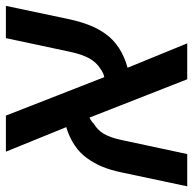

<svg xmlns="http://www.w3.org/2000/svg" viewBox="-38 -650 671 668"><g transform="rotate(90 298.0 -315.5)"><path d="M81.1 -346.2Q100.6 -374 130.9 -393.6Q161.1 -413.1 199.2 -423.3L114.3 -630.9H239.3L372.6 -291Q384.8 -296.4 394 -305.7Q416.5 -319.3 429.2 -341.1Q441.9 -362.8 450.2 -400.4L499.5 -630.9H611.8L563 -400.9Q555.2 -363.8 543.5 -335.4Q531.7 -307.1 513.7 -282.2Q496.1 -257.3 468.3 -238.8Q440.4 -220.2 405.8 -210L491.2 0H365.7L231.9 -342.3Q218.8 -340.3 203.1 -329.1Q180.2 -314.9 166.5 -290Q152.8 -265.1 144 -224.6L96.2 0H-16.1L31.2 -224.1Q39.6 -261.2 51.3 -291Q63 -320.8 81.1 -346.2Z"/></g></svg>

Font: Viking Open Sans Light
Style: Bold Italic
Weight: 600
Italic angle: -12°
Foundry: Ascender Corporation
Version: Version 2.000